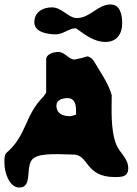

<svg xmlns="http://www.w3.org/2000/svg" viewBox="-34 -807 616 861"><path d="M307 -680C347 -652 387 -619 439 -619C490 -619 514 -655 514 -703C514 -738 506 -787 462 -787C403 -787 371 -726 310 -726C274 -726 243 -774 199 -774C159 -774 120 -754 120 -707C120 -660 185 -653 217 -653C249 -653 276 -680 303 -680ZM219 -334C219 -359 246 -367 269 -367C301 -367 307 -339 307 -310V-293C304 -292 290 -287 287 -287C286 -287 282 -286 280 -286C247 -286 219 -298 219 -334ZM-14 -73C-14 -37 6 34 53 34C118 34 73 -72 120 -100C158 -123 245 -114 294 -114C366 -114 346 -13 481 -13C513 -13 541 -14 541 -53C541 -98 502 -121 487 -160C461 -225 467 -323 467 -380C455 -430 405 -501 387 -533C381 -542 368 -554 357 -554C356 -554 354 -553 353 -553C351 -553 335 -547 333 -547C325 -545 302 -540 300 -540C274 -540 258 -574 227 -574C209 -574 173 -566 173 -540V-393C173 -391 164 -377 160 -373C75 -288 87 -199 -7 -120C-16 -106 -14 -89 -14 -73Z"/></svg>

Font: Charger
Style: Overspray
Weight: 400
Designer: Jasper
Foundry: Cannot Into Space Fonts
Version: Version 0.980